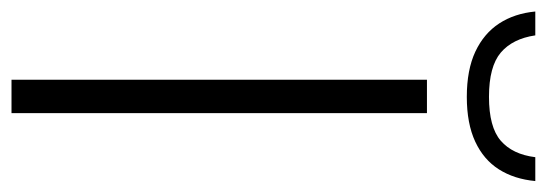

<svg xmlns="http://www.w3.org/2000/svg" viewBox="-368 -638 973 342"><g transform="rotate(90 119.0 -466.5)"><path d="M89.5 0V-740H149V0ZM120 -811Q72 -811 39.5 -826.2Q7 -841.5 -10.8 -868.8Q-28.5 -896 -32 -933H10.5Q16.5 -892.5 41.2 -871.5Q66 -850.5 120 -850.5Q174 -850.5 198.2 -871.5Q222.5 -892.5 227.5 -933H270Q266.5 -895.5 249.2 -868.2Q232 -841 199.8 -826Q167.5 -811 120 -811Z"/></g></svg>

Font: Encode Sans SC Condensed Thin Light
Style: Regular
Weight: 300
Version: Version 3.002